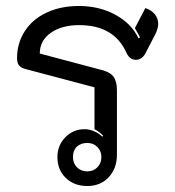

<svg xmlns="http://www.w3.org/2000/svg" viewBox="-20 -613 586 642"><path d="M296 -321 66 -382Q50 -386 43.5 -394.5Q37 -403 37 -418Q37 -469 63 -509Q89 -549 136 -571Q183 -593 244 -593Q312 -593 366 -563.5Q420 -534 443 -485L448 -487Q446 -494 431 -519L466 -586Q487 -579 498 -565Q509 -551 509 -533Q509 -520 501 -502L466 -434Q454 -413 434 -413Q415 -413 404 -434Q363 -529 245 -529Q186 -529 149.5 -503Q113 -477 113 -434L320 -379Q348 -372 359.5 -356.5Q371 -341 371 -311V-96Q371 -50 343.5 -20.5Q316 9 272 9Q228 9 200 -18Q172 -45 172 -88Q172 -127 198.5 -154Q225 -181 263 -181Q279 -181 295 -174Q311 -167 322 -156L325 -159Q313 -172 296 -181ZM319 -88Q319 -108 305.5 -121.5Q292 -135 272 -135Q250 -135 237 -122.5Q224 -110 224 -88Q224 -67 237.5 -53.5Q251 -40 272 -40Q292 -40 305.5 -53.5Q319 -67 319 -88Z"/></svg>

Font: K2D Light
Style: Regular
Weight: 300
Designer: Katatrad Aksorn Co.,Ltd.
Foundry: Cadson Demak Co.,Ltd.
Version: Version 1.000; ttfautohint (v1.6)